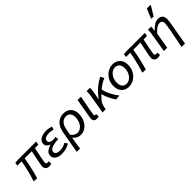

<svg xmlns="http://www.w3.org/2000/svg" viewBox="242 -2283 3905 3905"><g transform="rotate(-45 2194.0 -331.0)"><path d="M407 -90Q407 -117 419.5 -182.5Q432 -248 456 -362L476 -460H272Q222 -175 164 8L70 0Q107 -111 136.5 -230.5Q166 -350 184 -460H62L73 -531L155 -536H679L665 -460H567Q544 -365 521.5 -245Q499 -125 499 -105Q499 -87 511 -77.5Q523 -68 544 -68Q552 -68 574 -73L580 -2Q547 11 513 11Q462 11 434.5 -15.5Q407 -42 407 -90Z M675 -126Q675 -186 720 -224.5Q765 -263 838 -283V-287Q798 -300 772 -329.5Q746 -359 746 -399Q746 -468 810 -508.5Q874 -549 972 -549Q1011 -549 1045 -543Q1079 -537 1122 -524L1101 -456Q1067 -467 1042.5 -470.5Q1018 -474 988 -474Q921 -474 880.5 -452Q840 -430 840 -390Q840 -358 870 -337Q900 -316 943 -316Q981 -316 1021 -325L1032 -254Q899 -248 836 -218.5Q773 -189 773 -139Q773 -103 805 -82.5Q837 -62 889 -62Q936 -62 975 -72.5Q1014 -83 1068 -111L1108 -51Q1044 -15 991 -1Q938 13 868 13Q783 13 729 -24.5Q675 -62 675 -126Z M1472 -549Q1570 -549 1631 -490Q1692 -431 1692 -319Q1692 -223 1654 -147Q1616 -71 1553 -29Q1490 13 1420 13Q1374 13 1330 -8.5Q1286 -30 1250 -74Q1223 86 1210 196H1113L1197 -277Q1221 -414 1294 -481.5Q1367 -549 1472 -549ZM1594 -322Q1594 -395 1559.5 -433Q1525 -471 1467 -471Q1404 -471 1354.5 -423.5Q1305 -376 1287 -274L1264 -144Q1298 -100 1334 -82.5Q1370 -65 1402 -65Q1453 -65 1497 -98Q1541 -131 1567.5 -190Q1594 -249 1594 -322Z M1794 -74Q1794 -86 1798 -114L1871 -536H1968L1960 -496Q1930 -343 1908 -226.5Q1886 -110 1886 -91Q1886 -80 1893 -74Q1900 -68 1911 -68Q1923 -68 1934 -71L1939 1Q1909 11 1879 11Q1839 11 1816.5 -10.5Q1794 -32 1794 -74Z M2129 -536H2225Q2227 -486 2214 -411L2186 -250H2191Q2263 -351 2354 -428.5Q2445 -506 2535 -546L2572 -467Q2476 -433 2369 -343Q2387 -251 2436.5 -157Q2486 -63 2538 0L2434 9Q2398 -40 2358.5 -119.5Q2319 -199 2298 -279Q2274 -256 2223 -201Q2194 -169 2176 -129.5Q2158 -90 2148 -34L2142 0H2052L2117 -387Q2132 -481 2129 -536Z M2587 -223Q2587 -316 2629.5 -390.5Q2672 -465 2740.5 -507Q2809 -549 2885 -549Q2949 -549 2999 -521.5Q3049 -494 3077 -440.5Q3105 -387 3105 -313Q3105 -220 3062.5 -145.5Q3020 -71 2951.5 -29Q2883 13 2807 13Q2743 13 2693 -14.5Q2643 -42 2615 -95.5Q2587 -149 2587 -223ZM3008 -312Q3008 -391 2973.5 -431Q2939 -471 2879 -471Q2829 -471 2784 -438Q2739 -405 2711.5 -348Q2684 -291 2684 -224Q2684 -146 2718.5 -105.5Q2753 -65 2813 -65Q2863 -65 2908 -98Q2953 -131 2980.5 -188Q3008 -245 3008 -312Z M3532 -90Q3532 -117 3544.5 -182.5Q3557 -248 3581 -362L3601 -460H3397Q3347 -175 3289 8L3195 0Q3232 -111 3261.5 -230.5Q3291 -350 3309 -460H3187L3198 -531L3280 -536H3804L3790 -460H3692Q3669 -365 3646.5 -245Q3624 -125 3624 -105Q3624 -87 3636 -77.5Q3648 -68 3669 -68Q3677 -68 3699 -73L3705 -2Q3672 11 3638 11Q3587 11 3559.5 -15.5Q3532 -42 3532 -90Z M4234 -389Q4234 -425 4213.5 -446Q4193 -467 4161 -467Q4117 -467 4075 -441.5Q4033 -416 3972 -350L3912 0H3816L3881 -388Q3888 -433 3891.5 -462.5Q3895 -492 3894 -536H3985Q3985 -511 3981.5 -480Q3978 -449 3974 -424H3976Q4040 -490 4089.5 -519.5Q4139 -549 4198 -549Q4259 -549 4292.5 -513.5Q4326 -478 4326 -411Q4326 -384 4319 -338L4228 196H4130Q4234 -318 4234 -389ZM4184 -858H4283L4289 -847L4167 -646H4097Z"/></g></svg>

Font: Nebula Sans Medium
Style: Regular
Weight: 500
Italic angle: -9°
Designer: Paul D. Hunt for Adobe (as Source Sans)
Foundry: Nebula Entertainment & Broadcasting LLC
Version: Version 1.010